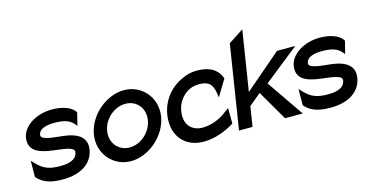

<svg xmlns="http://www.w3.org/2000/svg" viewBox="-71 -965 2463 1289"><g transform="rotate(-15 1161.0 -320.0)"><path d="M67 -324C54 -239 119 -212 184 -200C232 -190 295 -189 334 -175C354 -168 365 -161 362 -142C355 -99 309 -80 244 -80C165 -80 126 -94 76 -147L58 -166L57 -53L59 -51C103 0 167 11 234 11C378 11 446 -57 459 -137C469 -203 433 -235 388 -253C330 -277 241 -270 188 -290C170 -297 161 -303 164 -320C170 -355 215 -371 274 -371C346 -371 381 -358 409 -326L421 -311L443 -398L442 -401C413 -447 344 -462 283 -462C172 -462 79 -400 67 -324Z M513 -226C492 -95 587 11 709 11C831 11 959 -95 980 -226C1001 -357 906 -462 784 -462C662 -462 534 -357 513 -226ZM605 -226C618 -307 692 -371 770 -371C848 -371 901 -307 888 -226C875 -145 801 -80 724 -80C646 -80 592 -145 605 -226Z M1023 -226C1018 -193 1019 -160 1025 -131C1044 -48 1110 11 1215 11C1290 11 1368 -18 1425 -54L1430 -57L1429 -165L1387 -134C1343 -104 1289 -82 1230 -82C1210 -82 1193 -86 1177 -93C1134 -112 1109 -157 1120 -226C1123 -246 1130 -266 1139 -283C1167 -332 1213 -370 1280 -370C1344 -370 1374 -349 1384 -276L1388 -250L1457 -364L1455 -369C1423 -450 1348 -462 1290 -462C1258 -462 1227 -456 1198 -443C1115 -410 1041 -337 1023 -226Z M1461 0H1555L1577 -139L1660 -208L1781 0H1904L1728 -256L1973 -451H1846L1592 -233L1658 -651L1553 -582Z M1928 -324C1915 -239 1980 -212 2045 -200C2093 -190 2156 -189 2195 -175C2215 -168 2226 -161 2223 -142C2216 -99 2170 -80 2105 -80C2026 -80 1987 -94 1937 -147L1919 -166L1918 -53L1920 -51C1964 0 2028 11 2095 11C2239 11 2307 -57 2320 -137C2330 -203 2294 -235 2249 -253C2191 -277 2102 -270 2049 -290C2031 -297 2022 -303 2025 -320C2031 -355 2076 -371 2135 -371C2207 -371 2242 -358 2270 -326L2282 -311L2304 -398L2303 -401C2274 -447 2205 -462 2144 -462C2033 -462 1940 -400 1928 -324Z"/></g></svg>

Font: Charger Pro
Style: ExBdNarObl
Weight: 400
Designer: Jasper
Foundry: Cannot Into Space Fonts
Version: Version 1.09